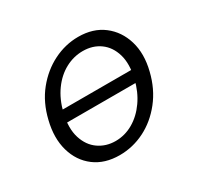

<svg xmlns="http://www.w3.org/2000/svg" viewBox="-103 -543 691 671"><g transform="rotate(-30 243.0 -207.5)"><path d="M203 8Q143 8 102.5 -22.5Q62 -53 47 -105.5Q32 -158 48 -223Q63 -286 99 -330.5Q135 -375 183 -399Q231 -423 283 -423Q343 -423 383.5 -392Q424 -361 439.5 -309Q455 -257 439 -193Q424 -131 388 -85.5Q352 -40 304 -16Q256 8 203 8ZM215 -42Q253 -42 286.5 -61.5Q320 -81 344.5 -116Q369 -151 380 -197Q393 -252 381.5 -291Q370 -330 341 -351Q312 -372 272 -372Q235 -372 201.5 -354Q168 -336 143 -301.5Q118 -267 106 -218Q93 -162 105.5 -122.5Q118 -83 147.5 -62.5Q177 -42 215 -42ZM85 -183 95 -230H399L389 -183Z"/></g></svg>

Font: Ysabeau Infant
Style: Italic
Weight: 400
Italic angle: -12°
Designer: Christian Thalmann (Catharsis Fonts)
Version: Version 2.001;gftools[0.9.30]; featfreeze: ss01,ss02,lnum